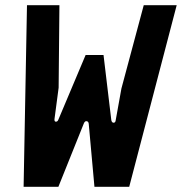

<svg xmlns="http://www.w3.org/2000/svg" viewBox="-20 -720 701 740"><path d="M71 0 84 -700H209L206 -382L190 -261Q189 -251 195.5 -251Q202 -251 205 -259L310 -508H379L409 -257Q411 -247 418 -247Q425 -247 426 -257L448 -379L534 -700H661L478 0H344L322 -243Q321 -252 314 -253Q307 -254 303 -244L205 0Z"/></svg>

Font: Finlandica SemiBold
Style: Italic
Weight: 600
Italic angle: -8°
Designer: Niklas Ekholm, Juho Hiilivirta, Jaakko Suomalainen
Foundry: Helsinki Type Studio
Version: Version 1.063